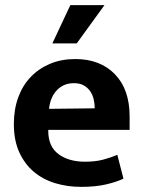

<svg xmlns="http://www.w3.org/2000/svg" viewBox="-20 -717 559 748"><path d="M485 -211H168V-207Q168 -146 208 -116.5Q248 -87 311 -87Q351 -87 381.5 -95Q412 -103 437 -114L461 -21Q434 -8 393 1.5Q352 11 296 11Q242 11 194.5 -3.5Q147 -18 111.5 -48Q76 -78 55 -124Q34 -170 34 -234Q34 -291 51 -337.5Q68 -384 99.5 -417Q131 -450 175 -468.5Q219 -487 273 -487Q370 -487 427.5 -428Q485 -369 485 -263ZM349 -295Q349 -314 344.5 -332Q340 -350 330 -363.5Q320 -377 305 -385Q290 -393 268 -393Q228 -393 202 -366Q176 -339 171 -293ZM279 -548H184L254 -697H387Z"/></svg>

Font: Mukta Vaani
Style: Bold
Weight: 700
Designer: Noopur Datye, Girish Dalvi, Yashodeep Gholap, Pallavi Karambelkar
Foundry: Ek Type
Version: Version 2.538;PS 1.000;hotconv 16.6.51;makeotf.lib2.5.65220;